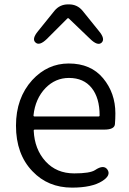

<svg xmlns="http://www.w3.org/2000/svg" viewBox="-20 -844 589 877"><path d="M309 13Q199 13 128 -62Q53 -140 53 -270Q53 -396 127 -478Q197 -554 294 -554Q395 -554 451 -486.5Q507 -419 507 -326Q507 -301 505 -277Q503 -252 456 -252H139Q134 -252 134 -247Q138 -162 188 -107Q238 -52 319 -52Q391 -52 414 -67Q454 -94 471 -69Q488 -43 447 -17Q400 13 309 13ZM133 -317Q133 -312 138 -312H430Q435 -312 435 -317Q435 -397 398.5 -442.5Q362 -488 295 -488Q233 -488 188 -442Q141 -393 133 -317ZM194 -666Q160 -633 142 -650Q124 -666 154 -702L229 -795Q253 -824 291 -824H295Q333 -824 357 -795L432 -702Q462 -666 444 -649Q426 -633 392 -666L295 -759Q291 -763 287 -759Z"/></svg>

Font: Resource Han Rounded KR Normal
Style: Regular
Weight: 350
Designer: Cyano Hao (round all glyphs); Ryoko NISHIZUKA 西塚涼子 (kana, bopomofo & ideographs); Paul D. Hunt (Latin, Greek & Cyrillic)
Foundry: Cyano Hao
Version: 0.990